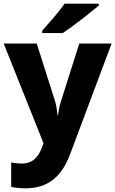

<svg xmlns="http://www.w3.org/2000/svg" viewBox="-20 -786 628 1046"><path d="M518 -756V-766H332C301 -721 243 -656 210 -619V-606H322C375 -641 476 -719 518 -756ZM0 -549 217 -6 211 11C193 62 163 105 100 105C77 105 55 102 41 99V232C60 236 84 240 118 240C241 240 316 177 362 54L588 -549H412L313 -237C306 -215 300 -190 296 -159H293C291 -187 286 -215 279 -238L180 -549Z"/></svg>

Font: Noto Sans Arabic ExtBd
Style: Regular
Weight: 800
Designer: Monotype Design Team, Nadine Chahine, Nizar Qandah and Khaled Hosny
Foundry: Monotype Imaging Inc.
Version: Version 2.012